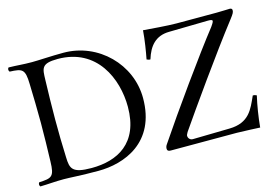

<svg xmlns="http://www.w3.org/2000/svg" viewBox="-88 -836 1465 1021"><g transform="rotate(-15 644.5 -325.5)"><path d="M148 -645C98 -645 70 -649 20 -650C14 -644 14 -633 20 -627C90 -624 104 -619 106 -536C108 -453 110 -404 110 -321C110 -238 108 -192 106 -109C104 -26 90 -21 20 -18C14 -12 14 -1 20 5C69 4 99 0 150 0C186 0 237 5 340 5C481 5 669 -62 669 -308C669 -494 514 -650 322 -650C254 -650 186 -645 148 -645ZM192 -109C189 -191 188 -237 188 -320C188 -403 190 -452 192 -536C194 -598 192 -626 284 -626C500 -626 579 -438 579 -284C579 -82 450 -19 309 -19C201 -19 194 -47 192 -109ZM1230 5C1235 -51 1245 -113 1257 -165C1250 -167 1249 -170 1236 -170C1205 -101 1180 -34 1071 -32L868 -28C851 -28 843 -43 843 -52C843 -57 846 -63 851 -72C924 -178 1108 -439 1226 -591C1247 -618 1250 -625 1250 -636C1250 -643 1245 -647 1237 -647C1225 -647 1194 -645 1164 -645H943C896 -645 799 -653 762 -656C758 -602 748 -542 740 -501C750 -498 749 -496 760 -496C781 -565 819 -611 894 -612L1109 -616C1126 -616 1133 -614 1133 -608C1133 -602 1122 -586 1117 -579C1020 -456 830 -190 728 -38C722 -30 720 -22 720 -15C720 -5 725 0 739 0H1103C1130 0 1230 5 1230 5Z"/></g></svg>

Font: Libertinus Serif Display
Style: Regular
Weight: 400
Designer: Philipp H. Poll, Khaled Hosny
Foundry: Caleb Maclennan
Version: Version 7.050;RELEASE